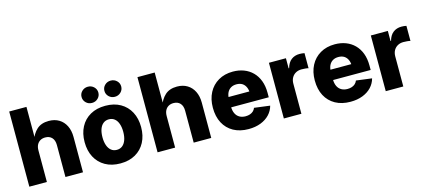

<svg xmlns="http://www.w3.org/2000/svg" viewBox="-59 -1272 3981 1795"><g transform="rotate(-15 1932.0 -375.0)"><path d="M224.1 -304.7V0H54.2V-727.5H221.2V-401.4H207Q228 -467.3 271.2 -507.1Q314.5 -546.9 387.2 -546.9Q444.3 -546.9 486.1 -521.7Q527.8 -496.6 550.8 -450.4Q573.7 -404.3 573.7 -342.3V0H403.8V-309.1Q403.8 -355 380.6 -380.6Q357.4 -406.2 315.9 -406.2Q288.6 -406.2 267.8 -394.3Q247.1 -382.3 235.6 -359.9Q224.1 -337.4 224.1 -304.7Z M934.6 10.7Q850.6 10.7 789.1 -24.2Q727.5 -59.1 694.3 -121.8Q661.1 -184.6 661.1 -268.1Q661.1 -351.6 694.3 -414.3Q727.5 -477.1 789.1 -512Q850.6 -546.9 934.6 -546.9Q1019 -546.9 1080.3 -512Q1141.6 -477.1 1174.8 -414.3Q1208 -351.6 1208 -268.1Q1208 -184.6 1174.8 -121.8Q1141.6 -59.1 1080.3 -24.2Q1019 10.7 934.6 10.7ZM934.6 -120.6Q966.8 -120.6 989.3 -138.9Q1011.7 -157.2 1023.4 -190.4Q1035.2 -223.6 1035.2 -268.6Q1035.2 -314 1023.4 -346.9Q1011.7 -379.9 989.3 -397.9Q966.8 -416 934.6 -416Q902.8 -416 880.1 -397.9Q857.4 -379.9 845.7 -346.9Q834 -314 834 -268.6Q834 -223.6 845.7 -190.4Q857.4 -157.2 880.1 -138.9Q902.8 -120.6 934.6 -120.6ZM1044.9 -604.5Q1011.2 -604.5 987.5 -627.4Q963.9 -650.4 963.9 -683.1Q963.9 -715.8 987.5 -738.5Q1011.2 -761.2 1044.9 -761.2Q1079.1 -761.2 1102.8 -738.5Q1126.5 -715.8 1126.5 -683.1Q1126.5 -650.4 1102.8 -627.4Q1079.1 -604.5 1044.9 -604.5ZM823.7 -604.5Q789.6 -604.5 766.1 -627.4Q742.7 -650.4 742.7 -683.1Q742.7 -715.8 766.4 -738.5Q790 -761.2 823.7 -761.2Q857.9 -761.2 881.6 -738.5Q905.3 -715.8 905.3 -683.1Q905.3 -650.4 881.6 -627.4Q857.9 -604.5 823.7 -604.5Z M1465.3 -304.7V0H1295.4V-727.5H1462.4V-401.4H1448.2Q1469.2 -467.3 1512.5 -507.1Q1555.7 -546.9 1628.4 -546.9Q1685.5 -546.9 1727.3 -521.7Q1769 -496.6 1792 -450.4Q1814.9 -404.3 1814.9 -342.3V0H1645V-309.1Q1645 -355 1621.8 -380.6Q1598.6 -406.2 1557.1 -406.2Q1529.8 -406.2 1509 -394.3Q1488.3 -382.3 1476.8 -359.9Q1465.3 -337.4 1465.3 -304.7Z M2175.3 10.7Q2091.3 10.7 2029.8 -23.4Q1968.3 -57.6 1935.3 -120.1Q1902.3 -182.6 1902.3 -268.1Q1902.3 -351.1 1935.3 -413.8Q1968.3 -476.6 2028.6 -511.7Q2088.9 -546.9 2169.4 -546.9Q2227.1 -546.9 2275.1 -528.6Q2323.2 -510.3 2358.6 -474.9Q2394 -439.5 2413.3 -388.4Q2432.6 -337.4 2432.6 -271.5V-228H1960.9V-327.6H2352.1L2272.9 -304.7Q2272.9 -341.8 2261.2 -368.4Q2249.5 -395 2227.1 -409.2Q2204.6 -423.3 2171.4 -423.3Q2138.7 -423.3 2115.7 -408.9Q2092.8 -394.5 2080.8 -368.7Q2068.8 -342.8 2068.8 -307.1V-235.4Q2068.8 -195.3 2082.3 -167.7Q2095.7 -140.1 2120.6 -126.2Q2145.5 -112.3 2178.7 -112.3Q2202.1 -112.3 2221.2 -118.9Q2240.2 -125.5 2253.7 -137.9Q2267.1 -150.4 2273.9 -168.5L2425.3 -148.9Q2412.6 -101.1 2378.7 -65.2Q2344.7 -29.3 2293 -9.3Q2241.2 10.7 2175.3 10.7Z M2517.6 0V-539.1H2682.1V-441.4H2687Q2701.7 -494.6 2734.9 -519.8Q2768.1 -544.9 2814.5 -544.9Q2826.7 -544.9 2839.1 -543.7Q2851.6 -542.5 2862.3 -540V-394Q2850.6 -397.5 2830.8 -399.2Q2811 -400.9 2794.9 -400.9Q2763.7 -400.9 2739.3 -387.2Q2714.8 -373.5 2701.2 -348.9Q2687.5 -324.2 2687.5 -290.5V0Z M3161.6 10.7Q3077.6 10.7 3016.1 -23.4Q2954.6 -57.6 2921.6 -120.1Q2888.7 -182.6 2888.7 -268.1Q2888.7 -351.1 2921.6 -413.8Q2954.6 -476.6 3014.9 -511.7Q3075.2 -546.9 3155.8 -546.9Q3213.4 -546.9 3261.5 -528.6Q3309.6 -510.3 3345 -474.9Q3380.4 -439.5 3399.7 -388.4Q3418.9 -337.4 3418.9 -271.5V-228H2947.3V-327.6H3338.4L3259.3 -304.7Q3259.3 -341.8 3247.6 -368.4Q3235.8 -395 3213.4 -409.2Q3190.9 -423.3 3157.7 -423.3Q3125 -423.3 3102.1 -408.9Q3079.1 -394.5 3067.1 -368.7Q3055.2 -342.8 3055.2 -307.1V-235.4Q3055.2 -195.3 3068.6 -167.7Q3082 -140.1 3106.9 -126.2Q3131.8 -112.3 3165 -112.3Q3188.5 -112.3 3207.5 -118.9Q3226.6 -125.5 3240 -137.9Q3253.4 -150.4 3260.3 -168.5L3411.6 -148.9Q3398.9 -101.1 3365 -65.2Q3331.1 -29.3 3279.3 -9.3Q3227.5 10.7 3161.6 10.7Z M3503.9 0V-539.1H3668.5V-441.4H3673.3Q3688 -494.6 3721.2 -519.8Q3754.4 -544.9 3800.8 -544.9Q3813 -544.9 3825.4 -543.7Q3837.9 -542.5 3848.6 -540V-394Q3836.9 -397.5 3817.1 -399.2Q3797.4 -400.9 3781.2 -400.9Q3750 -400.9 3725.6 -387.2Q3701.2 -373.5 3687.5 -348.9Q3673.8 -324.2 3673.8 -290.5V0Z"/></g></svg>

Font: Inter 18pt ExtraBold
Style: Regular
Weight: 800
Designer: Rasmus Andersson
Foundry: rsms
Version: Version 4.001;git-66647c0bb